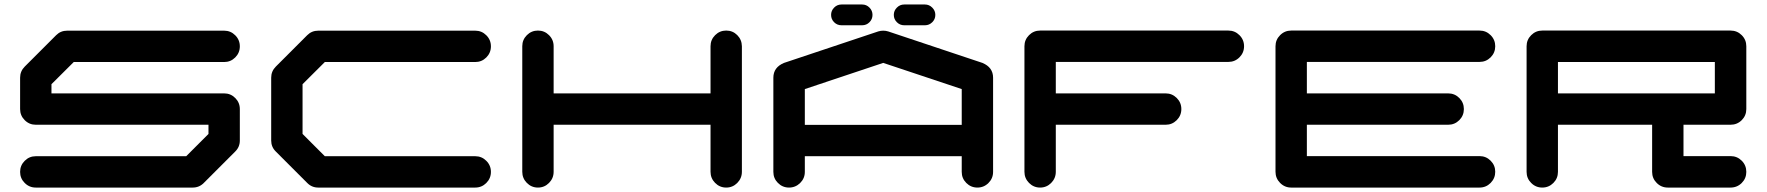

<svg xmlns="http://www.w3.org/2000/svg" viewBox="-20 -847 7977 867"><path d="M1063 -354.5V-212.4Q1063 -183.1 1042 -162.6L900.4 -21Q879.9 0 850.1 0H141.6Q112.3 0 91.6 -20.8Q70.8 -41.5 70.8 -70.8Q70.8 -100.1 91.6 -120.8Q112.3 -141.6 141.6 -141.6H820.8L921.4 -242.2V-283.7H141.6Q112.3 -283.7 91.6 -304.4Q70.8 -325.2 70.8 -354.5V-496.1Q70.8 -525.4 91.8 -546.4L233.4 -688Q253.9 -708.5 283.2 -708.5H992.2Q1021.5 -708.5 1042.2 -687.7Q1063 -667 1063 -637.7Q1063 -608.4 1042.2 -587.6Q1021.5 -566.9 992.2 -566.9H313L212.4 -466.8V-425.3H992.2Q1021.5 -425.3 1042.2 -404.5Q1063 -383.8 1063 -354.5Z M2126 -141.6Q2155.3 -141.6 2176 -120.8Q2196.8 -100.1 2196.8 -70.8Q2196.8 -41.5 2176 -20.8Q2155.3 0 2126 0H1417Q1387.7 0 1367.2 -21L1225.6 -162.6Q1204.6 -183.1 1204.6 -212.4V-496.1Q1204.6 -525.4 1225.6 -546.4L1367.2 -688Q1387.7 -708.5 1417 -708.5H2126Q2155.3 -708.5 2176 -687.7Q2196.8 -667 2196.8 -637.7Q2196.8 -608.4 2176 -587.6Q2155.3 -566.9 2126 -566.9H1446.8L1346.2 -466.8V-242.2L1446.8 -141.6Z M3330.1 -638.2V-71.3Q3330.1 -42 3309.3 -21Q3288.6 0 3259.3 0Q3230 0 3209.2 -21Q3188.5 -42 3188.5 -71.3V-283.7H2480V-71.3Q2480 -42 2459.2 -21Q2438.5 0 2409.2 0Q2379.9 0 2359.1 -21Q2338.4 -42 2338.4 -71.3V-638.2Q2338.4 -667.5 2359.1 -688.2Q2379.9 -709 2409.2 -709Q2438.5 -709 2459.2 -688.2Q2480 -667.5 2480 -638.2V-425.3H3188.5V-638.2Q3188.5 -667.5 3209.2 -688.2Q3230 -709 3259.3 -709Q3288.6 -709 3309.1 -688.5Q3329.6 -668 3330.1 -638.2Z M4322.8 -283.2V-444.8L3968.3 -563L3614.3 -444.8V-283.2ZM4464.4 -70.8Q4464.4 -41.5 4443.6 -20.8Q4422.9 0 4393.6 0Q4364.3 0 4343.5 -20.8Q4322.8 -41.5 4322.8 -70.8V-141.6H3614.3V-70.8Q3614.3 -41.5 3593.3 -20.8Q3572.3 0 3543 0Q3513.7 0 3492.9 -20.8Q3472.2 -41.5 3472.2 -70.8V-496.1Q3472.2 -543 3520.5 -563L3521.5 -563.5H3522L3945.8 -705.1Q3956.5 -708.5 3968.3 -708.5Q3980 -708.5 3990.7 -705.1L4414.6 -563.5H4415.5L4416 -563Q4464.4 -543 4464.4 -496.1ZM4063 -732.9Q4043.9 -732.9 4030 -746.6Q4016.1 -760.3 4016.1 -779.8Q4016.1 -798.8 4030 -812.7Q4043.9 -826.7 4063 -826.7H4156.7Q4175.8 -826.7 4189.7 -812.7Q4203.6 -798.8 4203.6 -779.8Q4203.6 -760.3 4189.7 -746.6Q4175.8 -732.9 4156.7 -732.9ZM3779.8 -732.9Q3760.3 -732.9 3746.6 -746.6Q3732.9 -760.3 3732.9 -779.8Q3732.9 -798.8 3746.6 -812.7Q3760.3 -826.7 3779.8 -826.7H3873Q3892.6 -826.7 3906.2 -812.7Q3919.9 -798.8 3919.9 -779.8Q3919.9 -760.3 3906.2 -746.6Q3892.6 -732.9 3873 -732.9Z M5526.9 -709Q5556.2 -709 5576.9 -688.2Q5597.7 -667.5 5597.7 -638.2Q5597.7 -608.9 5576.9 -588.1Q5556.2 -567.4 5526.9 -567.4H4747.6V-425.3H5243.7Q5272.9 -425.3 5293.7 -404.5Q5314.5 -383.8 5314.5 -354.5Q5314.5 -325.2 5293.7 -304.4Q5272.9 -283.7 5243.7 -283.7H4747.6V-71.3Q4747.6 -42 4726.8 -21Q4706.1 0 4676.8 0Q4647.5 0 4626.7 -21Q4606 -42 4606 -71.3V-638.2Q4606 -667.5 4626.7 -688.2Q4647.5 -709 4676.8 -709Z M6661.1 -142.1Q6690.4 -142.1 6711.2 -121.3Q6731.9 -100.6 6731.9 -71.3Q6731.9 -42 6711.2 -21Q6690.4 0 6661.1 0H5810.5Q5781.2 0 5760.5 -21Q5739.7 -42 5739.7 -71.3V-638.2Q5739.7 -667.5 5760.5 -688.2Q5781.2 -709 5810.5 -709H6661.1Q6690.4 -709 6711.2 -688.2Q6731.9 -667.5 6731.9 -638.2Q6731.9 -608.9 6711.2 -588.1Q6690.4 -567.4 6661.1 -567.4H5881.3V-425.3H6519.5Q6548.8 -425.3 6569.6 -404.5Q6590.3 -383.8 6590.3 -354.5Q6590.3 -325.2 6569.6 -304.4Q6548.8 -283.7 6519.5 -283.7H5881.3V-142.1Z M7723.6 -425.3V-566.9H7015.1V-425.3ZM7794.4 -709Q7824.2 -709 7845 -688.2Q7865.7 -667.5 7865.7 -638.2V-354.5Q7865.7 -325.2 7845 -304.4Q7824.2 -283.7 7794.4 -283.7H7582V-142.1H7794.4Q7824.2 -142.1 7845 -121.3Q7865.7 -100.6 7865.7 -70.8Q7865.7 -41.5 7845 -20.8Q7824.2 0 7794.4 0H7511.2Q7481.9 0 7461.2 -20.8Q7440.4 -41.5 7440.4 -70.8V-283.7H7015.1V-70.8Q7015.1 -41.5 6994.4 -20.8Q6973.6 0 6944.3 0Q6915 0 6894.3 -20.8Q6873.5 -41.5 6873.5 -70.8V-638.2Q6873.5 -667.5 6894.3 -688.2Q6915 -709 6944.3 -709Z"/></svg>

Font: Robtronika
Style: Regular
Weight: 400
Designer: GGBot
Version: 1.00